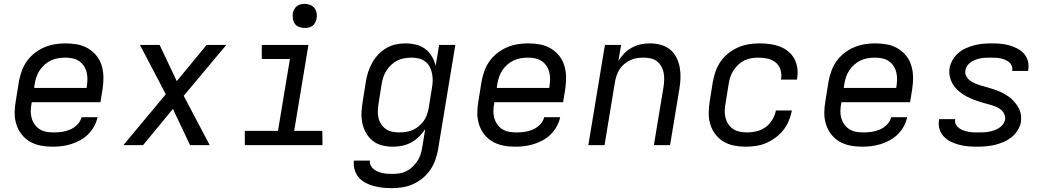

<svg xmlns="http://www.w3.org/2000/svg" viewBox="-20 -753 5440 996"><path d="M252 8Q220 8 190 2Q160 -4 135 -18.5Q110 -33 92 -56Q74 -79 65 -107.5Q56 -136 56 -167Q56 -198 62 -230L78 -330Q83 -357 92.5 -384Q102 -411 119 -435Q136 -459 159.5 -477.5Q183 -496 210 -507.5Q237 -519 264.5 -523.5Q292 -528 319 -528Q351 -528 381 -522.5Q411 -517 436.5 -502Q462 -487 480.5 -464Q499 -441 507.5 -412.5Q516 -384 516.5 -353Q517 -322 512 -290L501 -223H145L144 -218Q140 -198 139.5 -178.5Q139 -159 144 -141Q149 -123 159.5 -108Q170 -93 185.5 -83Q201 -73 220 -69.5Q239 -66 259 -66Q280 -66 301.5 -69Q323 -72 344 -81Q365 -90 381.5 -107Q398 -124 403 -145H486Q481 -121 468.5 -98Q456 -75 437.5 -56.5Q419 -38 396 -25.5Q373 -13 349 -5.5Q325 2 300.5 5Q276 8 252 8ZM157 -297H429L430 -302Q433 -322 433.5 -341Q434 -360 429.5 -378Q425 -396 415 -411Q405 -426 390.5 -436Q376 -446 357.5 -450Q339 -454 319 -454Q301 -454 282 -451Q263 -448 245.5 -440Q228 -432 212.5 -418.5Q197 -405 186 -388.5Q175 -372 169 -354Q163 -336 160 -318Z M620 0 840 -264 706 -520H808L897 -332L1052 -520H1154L933 -256L1068 0H966L877 -188L722 0Z M1653 0H1250V-74H1422L1484 -447H1338V-520H1580L1506 -74H1652ZM1560 -608Q1546 -608 1532 -613Q1518 -618 1510 -629Q1502 -640 1499.5 -655Q1497 -670 1499 -685Q1501 -695 1506.5 -705Q1512 -715 1520.5 -721.5Q1529 -728 1539.5 -730.5Q1550 -733 1561 -733Q1575 -733 1589 -727.5Q1603 -722 1611.5 -711Q1620 -700 1622.5 -685Q1625 -670 1622 -655Q1620 -645 1614.5 -635Q1609 -625 1600.5 -618.5Q1592 -612 1581.5 -610Q1571 -608 1560 -608Z M2014 223Q1989 223 1965.5 220.5Q1942 218 1919 212Q1896 206 1875.5 195Q1855 184 1840.5 167Q1826 150 1819.5 127Q1813 104 1816 80H1899Q1897 94 1903 105.5Q1909 117 1919 125Q1929 133 1941 137.5Q1953 142 1966 145Q1979 148 1992.5 148.5Q2006 149 2020 149Q2037 149 2055 146Q2073 143 2090 134Q2107 125 2121 111.5Q2135 98 2145.5 82Q2156 66 2161.5 48.5Q2167 31 2170 13L2186 -84Q2173 -63 2154 -44.5Q2135 -26 2113 -14Q2091 -2 2066.5 3Q2042 8 2018 8Q1989 8 1961.5 1Q1934 -6 1913 -23Q1892 -40 1878.5 -64Q1865 -88 1859.5 -115.5Q1854 -143 1855.5 -172Q1857 -201 1862 -230L1878 -330Q1882 -355 1890 -379.5Q1898 -404 1910.5 -427Q1923 -450 1942 -470Q1961 -490 1984 -503.5Q2007 -517 2032.5 -522.5Q2058 -528 2083 -528Q2111 -528 2138 -521.5Q2165 -515 2186 -499Q2207 -483 2220.5 -460Q2234 -437 2240 -411L2258 -520H2342L2252 25Q2247 52 2237.5 78.5Q2228 105 2211.5 129Q2195 153 2171.5 172Q2148 191 2122 202.5Q2096 214 2068.5 218.5Q2041 223 2014 223ZM2051 -66Q2068 -66 2085.5 -68.5Q2103 -71 2120.5 -78.5Q2138 -86 2152.5 -98Q2167 -110 2178 -125.5Q2189 -141 2195 -158.5Q2201 -176 2204 -193L2220 -293Q2224 -313 2224.5 -332.5Q2225 -352 2221.5 -370.5Q2218 -389 2209.5 -405.5Q2201 -422 2186.5 -433.5Q2172 -445 2153.5 -449.5Q2135 -454 2115 -454Q2097 -454 2078.5 -451Q2060 -448 2042.5 -439.5Q2025 -431 2010.5 -417.5Q1996 -404 1985.5 -388Q1975 -372 1969 -354Q1963 -336 1960 -318L1944 -218Q1941 -199 1940 -180Q1939 -161 1943 -143Q1947 -125 1956.5 -110Q1966 -95 1980.5 -84.5Q1995 -74 2013.5 -70Q2032 -66 2051 -66Z M2652 8Q2620 8 2590 2Q2560 -4 2535 -18.5Q2510 -33 2492 -56Q2474 -79 2465 -107.5Q2456 -136 2456 -167Q2456 -198 2462 -230L2478 -330Q2483 -357 2492.5 -384Q2502 -411 2519 -435Q2536 -459 2559.5 -477.5Q2583 -496 2610 -507.5Q2637 -519 2664.5 -523.5Q2692 -528 2719 -528Q2751 -528 2781 -522.5Q2811 -517 2836.5 -502Q2862 -487 2880.5 -464Q2899 -441 2907.5 -412.5Q2916 -384 2916.5 -353Q2917 -322 2912 -290L2901 -223H2545L2544 -218Q2540 -198 2539.5 -178.5Q2539 -159 2544 -141Q2549 -123 2559.5 -108Q2570 -93 2585.5 -83Q2601 -73 2620 -69.5Q2639 -66 2659 -66Q2680 -66 2701.5 -69Q2723 -72 2744 -81Q2765 -90 2781.5 -107Q2798 -124 2803 -145H2886Q2881 -121 2868.5 -98Q2856 -75 2837.5 -56.5Q2819 -38 2796 -25.5Q2773 -13 2749 -5.5Q2725 2 2700.5 5Q2676 8 2652 8ZM2557 -297H2829L2830 -302Q2833 -322 2833.5 -341Q2834 -360 2829.5 -378Q2825 -396 2815 -411Q2805 -426 2790.5 -436Q2776 -446 2757.5 -450Q2739 -454 2719 -454Q2701 -454 2682 -451Q2663 -448 2645.5 -440Q2628 -432 2612.5 -418.5Q2597 -405 2586 -388.5Q2575 -372 2569 -354Q2563 -336 2560 -318Z M3032 0 3118 -520H3202L3188 -437Q3201 -458 3218.5 -476Q3236 -494 3258 -506Q3280 -518 3304 -523Q3328 -528 3351 -528Q3380 -528 3407.5 -520.5Q3435 -513 3455.5 -496.5Q3476 -480 3488.5 -455.5Q3501 -431 3506 -404Q3511 -377 3510 -348Q3509 -319 3504 -290L3456 0H3372L3422 -302Q3425 -321 3425.5 -340Q3426 -359 3422.5 -376.5Q3419 -394 3410 -409.5Q3401 -425 3387.5 -435.5Q3374 -446 3356 -450Q3338 -454 3319 -454Q3302 -454 3284.5 -451.5Q3267 -449 3250 -441Q3233 -433 3218.5 -421Q3204 -409 3194 -393.5Q3184 -378 3178.5 -361Q3173 -344 3170 -327L3116 0Z M3848 8Q3817 8 3787 2Q3757 -4 3732.5 -19Q3708 -34 3690.5 -57Q3673 -80 3664.5 -108.5Q3656 -137 3656.5 -168Q3657 -199 3662 -230L3678 -330Q3683 -357 3692.5 -384Q3702 -411 3719 -435Q3736 -459 3759.5 -477.5Q3783 -496 3810 -507.5Q3837 -519 3864.5 -523.5Q3892 -528 3919 -528Q3947 -528 3973.5 -524.5Q4000 -521 4024 -512Q4048 -503 4068 -487Q4088 -471 4100 -449Q4112 -427 4116 -400.5Q4120 -374 4115 -347L4114 -340H4031L4032 -344Q4036 -369 4028.5 -392Q4021 -415 4003 -429.5Q3985 -444 3961.5 -449Q3938 -454 3913 -454Q3896 -454 3877.5 -451Q3859 -448 3841.5 -439.5Q3824 -431 3810 -417.5Q3796 -404 3785 -387.5Q3774 -371 3768.5 -353.5Q3763 -336 3760 -318L3744 -218Q3740 -198 3739.5 -179Q3739 -160 3743.5 -142Q3748 -124 3758 -109Q3768 -94 3783 -84Q3798 -74 3817 -70Q3836 -66 3855 -66Q3880 -66 3905 -72Q3930 -78 3951.5 -93.5Q3973 -109 3986.5 -132Q4000 -155 4005 -180H4088Q4083 -154 4072.5 -128Q4062 -102 4044.5 -79.5Q4027 -57 4003.5 -39.5Q3980 -22 3954.5 -11Q3929 0 3902 4Q3875 8 3848 8Z M4452 8Q4420 8 4390 2Q4360 -4 4335 -18.5Q4310 -33 4292 -56Q4274 -79 4265 -107.5Q4256 -136 4256 -167Q4256 -198 4262 -230L4278 -330Q4283 -357 4292.5 -384Q4302 -411 4319 -435Q4336 -459 4359.5 -477.5Q4383 -496 4410 -507.5Q4437 -519 4464.5 -523.5Q4492 -528 4519 -528Q4551 -528 4581 -522.5Q4611 -517 4636.5 -502Q4662 -487 4680.5 -464Q4699 -441 4707.5 -412.5Q4716 -384 4716.5 -353Q4717 -322 4712 -290L4701 -223H4345L4344 -218Q4340 -198 4339.5 -178.5Q4339 -159 4344 -141Q4349 -123 4359.5 -108Q4370 -93 4385.5 -83Q4401 -73 4420 -69.5Q4439 -66 4459 -66Q4480 -66 4501.5 -69Q4523 -72 4544 -81Q4565 -90 4581.5 -107Q4598 -124 4603 -145H4686Q4681 -121 4668.5 -98Q4656 -75 4637.5 -56.5Q4619 -38 4596 -25.5Q4573 -13 4549 -5.5Q4525 2 4500.5 5Q4476 8 4452 8ZM4357 -297H4629L4630 -302Q4633 -322 4633.5 -341Q4634 -360 4629.5 -378Q4625 -396 4615 -411Q4605 -426 4590.5 -436Q4576 -446 4557.5 -450Q4539 -454 4519 -454Q4501 -454 4482 -451Q4463 -448 4445.5 -440Q4428 -432 4412.5 -418.5Q4397 -405 4386 -388.5Q4375 -372 4369 -354Q4363 -336 4360 -318Z M5050 8Q5025 8 5001.5 6Q4978 4 4955.5 -2Q4933 -8 4912.5 -18Q4892 -28 4876.5 -44Q4861 -60 4854 -82.5Q4847 -105 4851 -129L4852 -135H4935V-133Q4932 -119 4938.5 -107.5Q4945 -96 4955 -88.5Q4965 -81 4977.5 -76.5Q4990 -72 5003 -69.5Q5016 -67 5029.5 -66.5Q5043 -66 5057 -66Q5070 -66 5083 -66.5Q5096 -67 5109.5 -69.5Q5123 -72 5136 -76.5Q5149 -81 5161.5 -88.5Q5174 -96 5182.5 -107.5Q5191 -119 5194 -132Q5196 -148 5189 -162.5Q5182 -177 5170 -186Q5158 -195 5143.5 -200.5Q5129 -206 5113.5 -210.5Q5098 -215 5083 -219Q5068 -223 5053 -228Q5038 -233 5023.5 -239Q5009 -245 4995.5 -252Q4982 -259 4969.5 -268Q4957 -277 4946 -287.5Q4935 -298 4926.5 -310.5Q4918 -323 4912.5 -337.5Q4907 -352 4905 -368Q4903 -384 4906 -400Q4910 -422 4922 -442.5Q4934 -463 4952 -478.5Q4970 -494 4992 -503.5Q5014 -513 5035.5 -518.5Q5057 -524 5079 -526Q5101 -528 5123 -528Q5147 -528 5170 -526Q5193 -524 5215 -518Q5237 -512 5257 -501.5Q5277 -491 5291.5 -475Q5306 -459 5312 -437Q5318 -415 5314 -391L5313 -385H5230L5231 -387Q5233 -400 5228 -412Q5223 -424 5213.5 -431.5Q5204 -439 5192.5 -443.5Q5181 -448 5169 -450.5Q5157 -453 5143.5 -453.5Q5130 -454 5117 -454Q5105 -454 5092.5 -453.5Q5080 -453 5067 -450.5Q5054 -448 5041.5 -443.5Q5029 -439 5017.5 -431.5Q5006 -424 4998 -412.5Q4990 -401 4988 -389Q4985 -372 4992.5 -358Q5000 -344 5012 -335Q5024 -326 5038.5 -320Q5053 -314 5068 -309.5Q5083 -305 5098 -301Q5113 -297 5128 -292Q5143 -287 5157.5 -281.5Q5172 -276 5185.5 -268.5Q5199 -261 5211.5 -252.5Q5224 -244 5234.5 -233Q5245 -222 5254 -209.5Q5263 -197 5269 -183Q5275 -169 5276.5 -153Q5278 -137 5276 -120Q5272 -98 5259 -77Q5246 -56 5227 -41Q5208 -26 5186 -16.5Q5164 -7 5141 -1.5Q5118 4 5095 6Q5072 8 5050 8Z"/></svg>

Font: Iosevka Extended Oblique
Style: Regular
Weight: 400
Width: 7
Italic angle: -9°
Monospace: yes
Designer: Belleve Invis
Foundry: Belleve Invis
Version: Version 32.0.1; ttfautohint (v1.8.4)